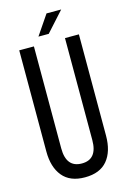

<svg xmlns="http://www.w3.org/2000/svg" viewBox="-128 -905 644 973"><g transform="rotate(-15 193.5 -418.5)"><path d="M219 -845H296L203 -742H149ZM350 -700V-169Q350 -86 311 -39Q272 8 193 8Q115 8 76 -39.5Q37 -87 37 -169V-700H114V-165Q114 -64 196 -64Q277 -64 277 -165V-700Z"/></g></svg>

Font: TypoPRO Bebas Neue
Style: Regular
Weight: 400
Designer: Ryoichi Tsunekawa
Foundry: Ryoichi Tsunekawa
Version: Version 001.003